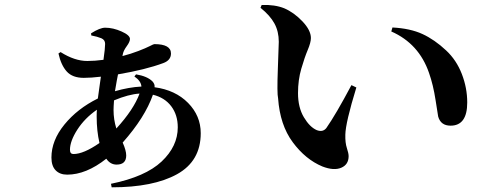

<svg xmlns="http://www.w3.org/2000/svg" viewBox="-20 -717 2040 800"><path d="M453.1 -258.8Q453.1 -218.8 464.8 -181.6Q537.1 -260.7 561.5 -327.1Q515.6 -324.2 455.1 -298.8Q453.1 -271.5 453.1 -258.8ZM286.1 -75.2Q328.1 -75.2 394.5 -121.1Q382.8 -170.9 382.8 -231.4Q382.8 -250 383.8 -259.8Q333 -224.6 302.2 -176.8Q271.5 -128.9 271.5 -92.8Q271.5 -75.2 286.1 -75.2ZM540 -398.4 546.9 -407.2Q593.8 -399.4 615.2 -377.9Q626 -366.2 624 -353.5Q710.9 -341.8 763.7 -288.1Q816.4 -234.4 816.4 -162.1Q816.4 -45.9 717.8 8.8Q619.1 63.5 445.3 63.5L442.4 48.8Q585.9 19.5 653.3 -43.9Q720.7 -107.4 720.7 -186.5Q720.7 -238.3 693.4 -274.4Q666 -310.5 617.2 -322.3Q584 -227.5 491.2 -123Q505.9 -89.8 505.9 -69.3Q505.9 -31.2 465.8 -31.2Q439.5 -31.2 422.9 -55.7Q338.9 10.7 259.8 10.7Q229.5 10.7 211.9 -7.3Q194.3 -25.4 194.3 -60.5Q194.3 -131.8 248.5 -198.2Q302.7 -264.6 387.7 -306.6Q389.6 -324.2 394.5 -356Q399.4 -387.7 400.4 -397.5Q359.4 -392.6 329.1 -392.6Q282.2 -392.6 258.3 -418.9Q234.4 -445.3 223.6 -494.1L232.4 -500Q291 -462.9 343.8 -462.9Q375 -462.9 411.1 -467.8Q418 -515.6 418 -534.2Q418 -550.8 402.3 -557.6Q385.7 -564.5 360.4 -569.3L359.4 -578.1Q396.5 -601.6 418 -601.6Q451.2 -601.6 486.3 -585.9Q521.5 -570.3 521.5 -554.7Q521.5 -543 508.3 -524.9Q495.1 -506.8 492.2 -493.2L490.2 -483.4Q524.4 -492.2 556.2 -504.4Q587.9 -516.6 604 -524.9Q620.1 -533.2 623 -533.2Q692.4 -533.2 692.4 -494.1Q692.4 -465.8 660.2 -454.1Q586.9 -426.8 471.7 -407.2Q467.8 -389.6 459 -336.9Q515.6 -353.5 569.3 -356.4Q567.4 -379.9 540 -398.4Z M1138.7 -307.6Q1133.8 -327.1 1137.7 -429.7Q1141.6 -532.2 1141.6 -543Q1141.6 -585.9 1123.5 -619.1Q1105.5 -652.3 1065.4 -684.6L1070.3 -696.3Q1125 -698.2 1164.1 -682.6Q1205.1 -665 1240.2 -627.9Q1275.4 -590.8 1275.4 -558.6Q1275.4 -540 1262.2 -508.8Q1249 -477.5 1235.4 -430.7Q1221.7 -383.8 1221.7 -329.1Q1221.7 -269.5 1246.1 -228.5Q1270.5 -187.5 1299.8 -174.8Q1325.2 -165 1339.8 -183.6Q1378.9 -239.3 1444.3 -362.3L1464.8 -352.5Q1419.9 -206.1 1418.9 -156.2Q1418 -122.1 1425.3 -100.1Q1432.6 -78.1 1432.6 -66.4Q1432.6 -31.2 1401.9 -18.1Q1371.1 -4.9 1323.2 -23.4Q1252.9 -52.7 1199.7 -124.5Q1146.5 -196.3 1138.7 -307.6ZM1767.6 -413.1Q1725.6 -535.2 1610.4 -585.9L1615.2 -602.5Q1689.5 -598.6 1740.2 -575.2Q1791 -551.8 1838.9 -506.8Q1881.8 -466.8 1904.3 -408.7Q1926.8 -350.6 1926.8 -290Q1926.8 -193.4 1857.4 -193.4Q1816.4 -193.4 1805.7 -231.4Q1804.7 -236.3 1794.9 -299.8Q1785.2 -363.3 1767.6 -413.1Z"/></svg>

Font: GenYoMin TW TTF Bold
Style: Regular
Weight: 700
Version: Version 1.300